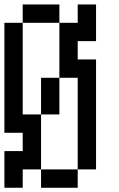

<svg xmlns="http://www.w3.org/2000/svg" viewBox="-20 -937 540 873"><path d="M0 -83.3V-250H83.3V-333.3H0V-833.3H83.3V-416.7H166.7V-166.7H83.3V-83.3ZM166.7 -166.7H333.3V-83.3H166.7ZM166.7 -416.7V-583.3H250V-416.7ZM333.3 -166.7V-583.3H250V-833.3H333.3V-916.7H416.7V-750H333.3V-666.7H416.7V-166.7ZM83.3 -916.7H250V-833.3H83.3Z"/></svg>

Font: GalmuriMono11 Regular
Style: Regular
Weight: 400
Designer: Lee Minseo (quiple)
Version: Version 2.399;hotconv 1.1.1;makeotfexe 2.6.0 DEVELOPMENT